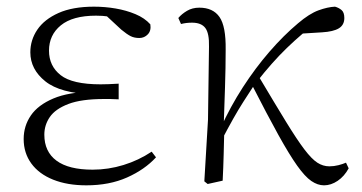

<svg xmlns="http://www.w3.org/2000/svg" viewBox="-20 -542 1085 576"><path d="M239 14Q182 14 139.5 -3Q97 -20 74 -51.5Q51 -83 51 -125Q51 -164 72.5 -195.5Q94 -227 140 -246.5Q186 -266 259 -267V-259Q161 -262 116 -298Q71 -334 71 -385Q71 -422 92 -453Q113 -484 155.5 -503Q198 -522 262 -522Q295 -522 327 -516.5Q359 -511 386.5 -499.5Q414 -488 431 -469Q434 -450 423.5 -439Q413 -428 398 -428Q383 -428 372 -433.5Q361 -439 344 -453L289 -504L343 -502L347 -485Q322 -490 305 -492.5Q288 -495 268 -495Q198 -495 162.5 -466Q127 -437 127 -390Q127 -344 162 -316.5Q197 -289 282 -289Q293 -289 305.5 -289.5Q318 -290 336 -291V-244Q318 -245 309.5 -245Q301 -245 293 -245Q224 -245 185 -230Q146 -215 129.5 -191Q113 -167 113 -138Q113 -87 149.5 -60Q186 -33 258 -33Q305 -33 350.5 -47Q396 -61 435 -87L448 -70Q414 -33 361 -9.5Q308 14 239 14Z M603 10 593 2 604 -183 607 -402Q608 -442 596 -458Q584 -474 556 -474Q547 -474 539 -473Q531 -472 523 -470L515 -488Q525 -500 541 -509.5Q557 -519 578 -519Q619 -519 638.5 -491Q658 -463 657 -393Q657 -339 655 -279.5Q653 -220 651 -161L653 -158Q652 -118 651 -78.5Q650 -39 648 0ZM642 -116 628 -145H636L642 -158Q671 -222 708.5 -280Q746 -338 788.5 -387Q831 -436 874 -472Q908 -501 935.5 -511Q963 -521 985 -522Q996 -519 1004.5 -512Q1013 -505 1013 -488Q1013 -467 996.5 -457Q980 -447 946 -445L865 -440L932 -476Q885 -441 840.5 -398Q796 -355 750 -296L744 -289Q725 -260 710 -236.5Q695 -213 679.5 -185.5Q664 -158 642 -116ZM952 14Q933 14 914 1Q895 -12 871.5 -45Q848 -78 815 -137.5Q782 -197 734 -291L756 -313Q806 -229 838.5 -176Q871 -123 893 -94Q915 -65 932 -54Q949 -43 968 -43Q982 -43 995.5 -46.5Q1009 -50 1018 -54L1026 -37Q1013 -13 993 0.5Q973 14 952 14Z"/></svg>

Font: Noto Serif HK
Style: Regular
Weight: 200
Designer: Ryoko NISHIZUKA 西塚涼子 (kana & ideographs); Frank Grießhammer (Latin, Greek & Cyrillic); Wenlong ZHANG 张文龙 (bopomofo); San
Foundry: Adobe
Version: Version 2.001;hotconv 1.1.0;makeotfexe 2.6.0